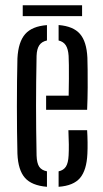

<svg xmlns="http://www.w3.org/2000/svg" viewBox="-20 -701 391 727"><path d="M46 -118.7Q45 -157.6 44.5 -203.8Q44 -249.9 44 -298.6Q44 -347.2 44.5 -393.9Q45 -440.5 46 -480.1Q49.3 -542.4 75.4 -572Q101.4 -601.7 157.8 -605.9V-547.8Q137.8 -543.4 128.6 -529.4Q119.4 -515.4 118.5 -489.6Q117.5 -437.4 117 -391.4Q116.5 -345.4 116.5 -301.2Q116.5 -256.9 117 -210.8Q117.5 -164.7 118.5 -112.3Q119.4 -83.4 128.4 -69.8Q137.4 -56.2 157.8 -52.3V6.3Q100 1.6 74.3 -27.8Q48.6 -57.1 46 -118.7ZM201.9 6.3V-52.2Q220.9 -56.4 229.7 -70.3Q238.4 -84.1 239.8 -112.3Q240.8 -130.6 240.6 -154.5Q240.4 -178.4 239 -208H309.9Q311.3 -186.7 311.6 -162.5Q311.9 -138.4 310.9 -118.7Q308.1 -57 283.3 -27.4Q258.6 2.2 201.9 6.3ZM154.6 -285.3V-338.7H240Q240.8 -372.6 240.9 -402.3Q241.1 -432 240.8 -454.5Q240.6 -477 239.8 -489.6Q238.1 -515.2 229.3 -529.2Q220.5 -543.2 201.9 -547.7V-606.2Q257.5 -601.7 282.7 -572.7Q308 -543.7 310.9 -482.5Q311.4 -467.5 311.8 -437.8Q312.3 -408.1 312 -368.8Q311.8 -329.6 309.9 -285.3ZM66.1 -681H290.8V-640H66.1Z"/></svg>

Font: Big Shoulders Stencil Thin
Style: Regular
Weight: 100
Designer: Patric King
Foundry: XO Type Co
Version: Version 2.001